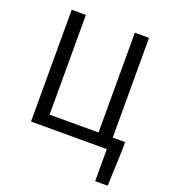

<svg xmlns="http://www.w3.org/2000/svg" viewBox="-165 -853 1048 1183"><g transform="rotate(20 358.5 -261.5)"><path d="M688 -79V-23L679 210H597V0H100V-733H193V-79H514V-733H607V-79Z"/></g></svg>

Font: SpoqaHanSansJP-Regular
Style: Regular
Weight: 400
Designer: [Source Han Sans]
Ryoko NISHIZUKA  (kana & ideographs); Paul D. Hunt (Latin, Greek & Cyrillic); Wenlong ZHANG  (bopomofo
Foundry: Spoqa (http://bi.spoqa.com)
Version: Version 1.002.20150607